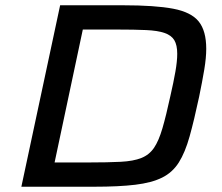

<svg xmlns="http://www.w3.org/2000/svg" viewBox="-20 -708 840 728"><path d="M61 0 208 -688H446Q568 -688 636.5 -675Q705 -662 733.5 -626.5Q762 -591 762 -523Q762 -489 754.5 -444Q747 -399 735 -341Q716 -252 699 -191Q682 -130 658 -92Q634 -54 594.5 -34.5Q555 -15 493 -7.5Q431 0 337 0ZM187 -92H315Q389 -92 437.5 -94.5Q486 -97 516 -109Q546 -121 564 -147.5Q582 -174 596 -222Q610 -270 626 -344Q638 -396 645 -436Q652 -476 652 -504Q652 -537 641 -555.5Q630 -574 604 -583Q578 -592 534 -594Q490 -596 424 -596H294Z"/></svg>

Font: Saira Expanded Medium
Style: Italic
Weight: 500
Width: 7
Italic angle: -12°
Designer: Hector Gatti with collaboration of the Omnibus-Type team
Foundry: Omnibus-Type
Version: Version 1.101